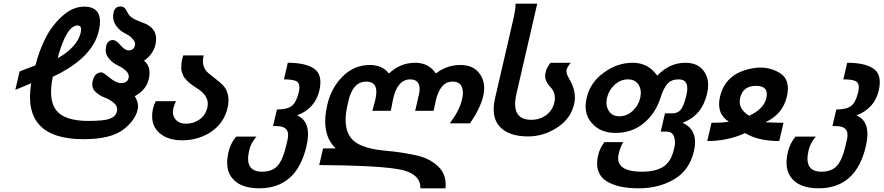

<svg xmlns="http://www.w3.org/2000/svg" viewBox="-20 -760 4786 1040"><path d="M266 -344Q240 -218 285.5 -161.5Q331 -105 459 -105Q544 -105 575 -117Q607 -129 613 -156Q619 -183 597.5 -202Q576 -221 546 -232Q518 -242 495 -265Q474 -286 482 -321Q493 -368 530 -368Q539 -368 574 -339Q609 -310 636 -310Q671 -310 677 -339Q685 -374 612 -409Q583 -424 565 -449.5Q547 -475 555 -509Q562 -543 592 -543Q609 -543 633 -515Q657 -487 676 -487Q705 -487 711 -514Q715 -529 702.5 -544.5Q690 -560 679 -567Q668 -574 649 -584Q621 -600 604 -628.5Q587 -657 595 -692Q602 -725 633 -725Q650 -725 661 -710L676 -683Q687 -665 719 -651L771 -630Q840 -597 822 -518Q810 -466 760 -431Q801 -399 786 -333Q773 -273 710 -239Q734 -200 725 -164Q713 -111 653 -62Q584 -6 433 -6Q99 -6 149 -309L63 -273L86 -373L172 -406Q191 -483 226 -552.5Q261 -622 317.5 -673Q374 -724 436 -724Q545 -724 515 -592Q481 -445 266 -344ZM292 -445Q334 -466 370.5 -503Q407 -540 417 -583Q426 -622 400 -622Q340 -622 292 -445Z M987 -90Q1029 -90 1061 -113Q1093 -136 1103 -176Q1117 -234 1056 -276Q1055 -277 1041 -286Q1027 -295 1025 -296.5Q1023 -298 1010.5 -307.5Q998 -317 995.5 -320.5Q993 -324 984 -333.5Q975 -343 973 -349Q971 -355 966.5 -366Q962 -377 962 -387Q962 -397 962.5 -409.5Q963 -422 966 -436Q968 -447 973 -460H1083Q1068 -397 1111 -362Q1116 -358 1129.5 -347.5Q1143 -337 1151 -330Q1154 -328 1162 -321.5Q1170 -315 1172.5 -312.5Q1175 -310 1181.5 -304Q1188 -298 1190.5 -295Q1193 -292 1197.5 -286Q1202 -280 1204.5 -275Q1207 -270 1209.5 -263Q1212 -256 1214 -248Q1222 -216 1213 -177Q1194 -94 1125 -47Q1056 0 966 0Q883 0 837 -46Q791 -92 809 -173Q813 -192 824 -212H934Q925 -198 919 -173Q911 -137 930.5 -113.5Q950 -90 987 -90Z M1384 260Q1287 260 1241.5 209.5Q1196 159 1217 66Q1228 17 1259 -20H1369Q1338 15 1329 58Q1304 170 1400 170Q1464 170 1493 126Q1515 93 1529 33L1538 -5Q1554 -77 1478 -77H1459L1480 -167Q1535 -167 1560 -186Q1585 -205 1598 -259Q1610 -309 1584 -321Q1564 -330 1518 -330L1539 -420Q1637 -420 1683 -387Q1729 -354 1710 -270Q1687 -172 1589 -135Q1671 -100 1640 32Q1587 260 1384 260Z M1997 -160Q1998 -164 2005 -189.5Q2012 -215 2013 -220Q2036 -318 1964 -318Q1910 -318 1883 -260Q1874 -240 1871 -228L1863 -194Q1824 -28 1925 22Q1979 49 2073 57Q2147 63 2228 80Q2307 96 2354 142Q2401 188 2393 260H2257Q2260 173 2122 154Q2000 136 1709 134L1730 44H1799Q1716 -33 1753 -193Q1774 -284 1836 -346Q1898 -408 1984 -408Q2050 -408 2087 -362Q2148 -420 2229 -420Q2302 -420 2341 -362Q2400 -408 2475 -408Q2545 -408 2579.5 -359Q2614 -310 2597 -238Q2582 -174 2526 -92H2416Q2470 -162 2483 -223Q2493 -265 2480.5 -291.5Q2468 -318 2431 -318Q2364 -318 2340 -213Q2339 -210 2337.5 -200Q2336 -190 2334 -184L2329 -160H2229L2250 -252Q2258 -287 2246 -308.5Q2234 -330 2202 -330Q2133 -330 2109 -223Q2107 -215 2097 -160Z M2858 -111Q2904 -111 2938.5 -136.5Q2973 -162 2983 -206Q2994 -256 2960 -290Q2925 -327 2935 -366Q2940 -392 2962 -420H3072Q3053 -399 3049 -382Q3045 -365 3060 -339Q3106 -264 3090 -197Q3072 -117 2998 -69Q2924 -21 2841 -21Q2735 -21 2686.5 -74.5Q2638 -128 2662 -230L2764 -671Q2772 -708 2773 -740H2890L2777 -250Q2746 -111 2858 -111Z M3693 -420Q3762 -420 3794.5 -372Q3827 -324 3810 -253Q3783 -134 3677 -95Q3765 -55 3739 58Q3715 162 3632 211Q3549 260 3440 260Q3385 260 3342.5 251Q3300 242 3267 222.5Q3234 203 3221 166.5Q3208 130 3220 80Q3230 40 3254 10H3356Q3340 35 3331 74Q3320 122 3352 146Q3384 170 3458 170Q3531 170 3573 143Q3615 116 3630 50Q3641 16 3632.5 -15.5Q3624 -47 3592 -47H3559L3582 -146H3620Q3655 -146 3671 -171Q3687 -196 3698 -244Q3718 -330 3656 -330Q3619 -330 3599 -310Q3575 -286 3558 -231Q3530 -144 3466 -92Q3402 -40 3314 -40Q3231 -40 3185 -94Q3138 -148 3158 -231Q3177 -313 3250 -366Q3323 -420 3407 -420Q3492 -420 3540 -350Q3606 -420 3693 -420ZM3335 -130Q3375 -130 3407 -159.5Q3439 -189 3448 -230Q3457 -272 3439 -301Q3421 -330 3381 -330Q3341 -330 3309 -300.5Q3277 -271 3268 -230Q3259 -189 3277.5 -159.5Q3296 -130 3335 -130Z M4126 -98Q4132 -98 4145.5 -97Q4159 -96 4170 -96Q4176 -96 4194 -95.5Q4212 -95 4224 -95L4201 4Q4087 4 4016 -39Q3921 4 3811 4L3834 -95Q3901 -95 3928 -101Q3859 -144 3880 -236Q3908 -356 4037 -386Q4071 -394 4098 -394Q4159 -394 4208 -362Q4263 -325 4242 -236Q4219 -140 4126 -98ZM4131 -229Q4146 -295 4075 -295Q4004 -295 3989 -229Q3976 -171 4038 -133Q4118 -170 4131 -229Z M4414 260Q4317 260 4271.5 209.5Q4226 159 4247 66Q4258 17 4289 -20H4399Q4368 15 4359 58Q4334 170 4430 170Q4494 170 4523 126Q4545 93 4559 33L4568 -5Q4584 -77 4508 -77H4489L4510 -167Q4565 -167 4590 -186Q4615 -205 4628 -259Q4640 -309 4614 -321Q4594 -330 4548 -330L4569 -420Q4667 -420 4713 -387Q4759 -354 4740 -270Q4717 -172 4619 -135Q4701 -100 4670 32Q4617 260 4414 260Z"/></svg>

Font: Miedinger
Style: Bold-Italic
Weight: 700
Italic angle: -13°
Version: Version 001.000